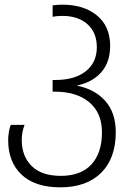

<svg xmlns="http://www.w3.org/2000/svg" viewBox="-20 -561 566 821"><path d="M15 39Q15 3 26 -27H85Q73 4 73 38Q73 107 115.5 149Q158 191 240 191Q326 191 371 142Q416 93 416 5Q416 -78 362 -123.5Q308 -169 215 -169H205V-219H216Q300 -219 347 -256.5Q394 -294 394 -359Q394 -422 354 -457.5Q314 -493 247 -493Q221 -493 205 -489V-538Q227 -541 248 -541Q339 -541 395 -494.5Q451 -448 451 -365Q451 -295 413 -252Q375 -209 308 -195Q385 -180 430 -129.5Q475 -79 475 4Q475 116 412.5 178Q350 240 238 240Q130 240 72.5 186Q15 132 15 39Z"/></svg>

Font: Noto Sans Georgian Light
Style: Regular
Weight: 300
Designer: Monotype Design team
Foundry: Monotype Imaging Inc.
Version: Version 1.000